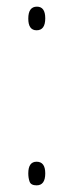

<svg xmlns="http://www.w3.org/2000/svg" viewBox="-20 -552 220 577"><path d="M90 -461Q116 -461 116 -497Q116 -532 91 -532Q65 -532 65 -496Q65 -461 90 -461ZM90 5Q116 5 116 -31Q116 -66 90 -66Q65 -66 65 -31Q65 -17 69 -6Q73 5 90 5Z"/></svg>

Font: Noto Sans Arabic Condensed Thin
Style: Regular
Weight: 250
Width: 3
Designer: Nadine Chahine
Foundry: Monotype Imaging Inc.
Version: 1.001